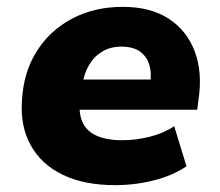

<svg xmlns="http://www.w3.org/2000/svg" viewBox="-20 -529 642 560"><path d="M316 11Q225 11 162.5 -19.5Q100 -50 69.5 -105.5Q39 -161 44 -234Q48 -317 86.5 -378.5Q125 -440 190 -474.5Q255 -509 338 -509Q419 -509 472 -474.5Q525 -440 548 -379Q571 -318 559 -238L555 -209H189L202 -297H432L418 -284Q423 -317 415 -341.5Q407 -366 387 -379.5Q367 -393 334 -393Q302 -393 278 -378.5Q254 -364 239.5 -339Q225 -314 220 -281L214 -247Q208 -205 219 -176.5Q230 -148 260 -134Q290 -120 337 -120Q377 -120 418 -130.5Q459 -141 488 -161L524 -44Q484 -17 429 -3Q374 11 316 11Z"/></svg>

Font: Nunito Sans 10pt Black
Style: Italic
Weight: 900
Italic angle: -9°
Designer: Vernon Adams
Foundry: Vernon Adams
Version: Version 3.101;gftools[0.9.27]